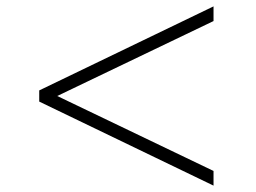

<svg xmlns="http://www.w3.org/2000/svg" viewBox="-20 -717 804 602"><path d="M649.5 -135 103 -398.5V-433.5L649.5 -697V-651L159.5 -416L649.5 -181Z"/></svg>

Font: Spartan Thin Light
Style: Regular
Weight: 300
Version: Version 1.004